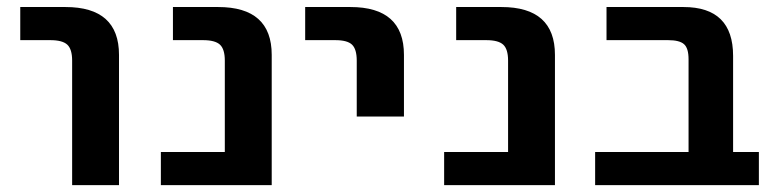

<svg xmlns="http://www.w3.org/2000/svg" viewBox="-20 -540 2276 560"><path d="M39.1 -422.9V-519.5H170.9Q327.1 -519.5 327.1 -379.9V0H190.4V-363.3Q190.4 -396.5 176.3 -409.7Q162.1 -422.9 127 -422.9Z M449.2 0V-96.7H635.7V-363.3Q635.7 -396.5 621.6 -409.7Q607.4 -422.9 572.3 -422.9H484.4V-519.5H616.2Q772.5 -519.5 772.5 -379.9V0Z M870.1 -422.9V-519.5H1002Q1158.2 -519.5 1158.2 -379.9V-200.2H1020.5V-363.3Q1020.5 -396.5 1006.8 -409.7Q993.2 -422.9 958 -422.9Z M1275.4 0V-96.7H1461.9V-363.3Q1461.9 -396.5 1447.8 -409.7Q1433.6 -422.9 1398.4 -422.9H1310.5V-519.5H1442.4Q1598.6 -519.5 1598.6 -379.9V0Z M1715.8 0V-96.7H1988.3V-367.2Q1988.3 -399.4 1975.1 -411.1Q1961.9 -422.9 1928.7 -422.9H1749V-519.5H1973.6Q2118.2 -519.5 2118.2 -377V-96.7H2193.4V0Z"/></svg>

Font: GenEi M Gothic v2 Bold
Style: Regular
Weight: 700
Version: Version 2.0